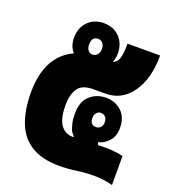

<svg xmlns="http://www.w3.org/2000/svg" viewBox="-118 -707 717 803"><g transform="rotate(20 240.5 -305.5)"><path d="M236 7Q157 7 109.5 -23.5Q62 -54 41 -110Q20 -166 20 -241Q20 -325 49.5 -378.5Q79 -432 133 -456Q111 -481 111 -518Q111 -562 138 -590Q165 -618 208 -618Q252 -618 279 -590Q306 -562 306 -518Q306 -497 298 -479Q315 -483 322.5 -503.5Q330 -524 330 -571H475Q475 -467 431 -405Q387 -343 314 -343H260Q211 -343 192.5 -315.5Q174 -288 174 -241Q174 -126 251 -126V-130Q238 -144 234.5 -154Q231 -164 229 -172Q225 -186 224 -196Q223 -206 223 -222Q223 -275 252.5 -301.5Q282 -328 325 -328Q365 -328 393 -302Q421 -276 421 -229Q421 -191 400.5 -169Q380 -147 356 -142Q356 -130 362 -130Q365 -130 372.5 -130.5Q380 -131 390 -131Q409 -131 430 -129Q451 -127 471 -122V7Q449 1 429 -1.5Q409 -4 387 -4Q347 -4 311 1.5Q275 7 236 7ZM208 -478Q221 -478 229 -488.5Q237 -499 237 -513Q237 -529 229 -538.5Q221 -548 208 -548Q180 -548 180 -513Q180 -497 187.5 -487.5Q195 -478 208 -478ZM325 -198Q337 -198 345 -206.5Q353 -215 353 -229Q353 -244 345 -252.5Q337 -261 325 -261Q313 -261 305.5 -252Q298 -243 298 -229Q298 -198 325 -198Z"/></g></svg>

Font: Noto Sans Thai Looped UI Condensed Black
Style: Regular
Weight: 900
Width: 3
Designer: Cadson Demak Team
Foundry: Cadson Demak Co., Ltd.
Version: Version 1.000; ttfautohint (v1.8.4.7-5d5b)